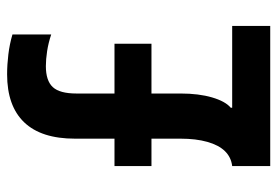

<svg xmlns="http://www.w3.org/2000/svg" viewBox="-140 -640 780 540"><g transform="rotate(-90 250.0 -370.0)"><path d="M53 -107Q78 -110 95 -127.5Q112 -145 121 -177Q130 -209 130 -252V-549Q130 -644 176 -692Q222 -740 311 -740Q338 -740 367 -736.5Q396 -733 423 -725V-616Q399 -624 376 -627.5Q353 -631 334 -631Q293 -631 275 -611.5Q257 -592 257 -545V-252Q257 -201 246 -163.5Q235 -126 217 -111V-107H447V0H53ZM53 -334V-438H397V-334Z"/></g></svg>

Font: M PLUS Code Latin SemiBold
Style: Regular
Weight: 600
Designer: Coji Morishita
Foundry: UNDERFOREST DESIGN
Version: Version 1.002; ttfautohint (v1.8.3)